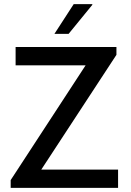

<svg xmlns="http://www.w3.org/2000/svg" viewBox="-20 -915 636 935"><path d="M547 -648 181 -89H555V0H32V-38L397 -597H56V-686H547ZM430 -892 314 -750H245L339 -895H429Z"/></svg>

Font: Chivo
Style: Regular
Weight: 400
Designer: Hector Gatti
Foundry: Omnibus-Type
Version: Version 1.003